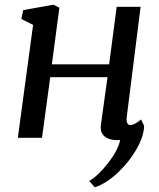

<svg xmlns="http://www.w3.org/2000/svg" viewBox="-20 -587 678 818"><path d="M519 -79Q519 -67 523.5 -60.5Q528 -54 534 -54Q553 -54 581 -78L594 -51Q593 -6 561 49.5Q529 105 480.5 150Q432 195 384 211L360 184Q399 161 441 107Q483 53 492 9Q488 10 480 10Q447 10 428 -4Q409 -18 409 -45Q409 -52 410 -56L438 -258H194L159 0H56L121 -481L71 -506L79 -544L208 -567L233 -554L201 -313H445L477 -558H579L520 -89Z"/></svg>

Font: Koeln Type Serif
Style: Italic
Weight: 400
Italic angle: -8°
Designer: Eben Sorkin
Foundry: Eben Sorkin
Version: Version 2.002